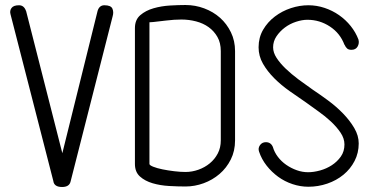

<svg xmlns="http://www.w3.org/2000/svg" viewBox="-20 -747 1501 767"><path d="M370 -704Q377 -726 397 -726Q423 -726 429 -712.5Q435 -699 430 -682L262 -22Q257 0 228 0Q196 0 193 -24L22 -690Q18 -704 26 -715Q34 -726 56 -726Q76 -726 84 -703V-704L229 -135Z M577 -92Q577 -87 592 -81Q607 -75 629 -70.5Q651 -66 676 -63Q701 -60 721 -60Q747 -60 772.5 -69Q798 -78 818 -94.5Q838 -111 850 -134Q862 -157 862 -186V-543Q862 -576 848.5 -599.5Q835 -623 813.5 -638.5Q792 -654 763.5 -661.5Q735 -669 705 -669Q676 -669 644 -665Q612 -661 592 -659Q590 -659 584.5 -658.5Q579 -658 577 -658ZM519 -635Q519 -668 540.5 -686.5Q562 -705 593.5 -714Q625 -723 659.5 -725Q694 -727 721 -727Q760 -727 796 -713.5Q832 -700 859 -676Q886 -652 902.5 -618Q919 -584 919 -543V-186Q919 -144 902 -110Q885 -76 857 -52Q829 -28 793.5 -15Q758 -2 721 -2Q691 -2 655.5 -4Q620 -6 589.5 -15Q559 -24 539 -42Q519 -60 519 -92Z M1212 -726Q1245 -726 1276.5 -715.5Q1308 -705 1334.5 -686.5Q1361 -668 1381 -643Q1401 -618 1412 -589Q1416 -574 1408.5 -561Q1401 -548 1384 -548Q1373 -548 1367 -553Q1361 -558 1356 -569V-568Q1339 -614 1298 -641Q1257 -668 1208 -668Q1187 -668 1162.5 -660Q1138 -652 1118 -637Q1098 -622 1084.5 -602Q1071 -582 1071 -558Q1071 -537 1085 -515.5Q1099 -494 1121.5 -472.5Q1144 -451 1172 -430L1229 -389Q1259 -369 1291.5 -345Q1324 -321 1351 -293Q1378 -265 1395.5 -235Q1413 -205 1413 -174Q1413 -136 1396.5 -104Q1380 -72 1352 -49Q1324 -26 1287.5 -13.5Q1251 -1 1212 -1Q1180 -1 1148.5 -11.5Q1117 -22 1091 -41Q1065 -60 1045 -85.5Q1025 -111 1015 -141Q1010 -155 1018.5 -167Q1027 -179 1042 -179Q1062 -179 1070 -160Q1076 -139 1090 -120.5Q1104 -102 1123.5 -88.5Q1143 -75 1165.5 -67Q1188 -59 1211 -59Q1233 -59 1258.5 -66Q1284 -73 1305.5 -87Q1327 -101 1341.5 -121.5Q1356 -142 1356 -170Q1356 -194 1340.5 -217Q1325 -240 1302 -261.5Q1279 -283 1252 -302L1202 -338L1137 -383Q1103 -407 1075.5 -434.5Q1048 -462 1030.5 -492.5Q1013 -523 1013 -558Q1013 -597 1031 -628Q1049 -659 1078 -681Q1107 -703 1142 -714.5Q1177 -726 1212 -726Z"/></svg>

Font: VDS
Style: Thin
Weight: 100
Width: 0
Designer: artmaker
Foundry: artmaker
Version: Version 1.000 2012 initial release